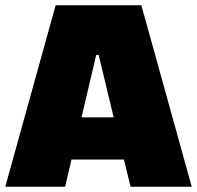

<svg xmlns="http://www.w3.org/2000/svg" viewBox="-25 -708 747 728"><path d="M-5 0 186 -688H511L702 0H470L445 -103H246L222 0ZM284 -263H406L349 -500H340Z"/></svg>

Font: Saira Thin Black
Style: Regular
Weight: 900
Version: Version 1.101